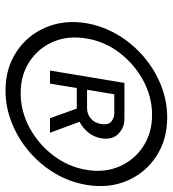

<svg xmlns="http://www.w3.org/2000/svg" viewBox="14 -790 608 675"><g transform="rotate(90 317.5 -453.0)"><path d="M298.8 -168.9Q220.7 -168.9 162.6 -207.3Q104.5 -245.6 76.9 -310.3Q49.3 -375 62 -453.1Q72.3 -511.7 102.8 -563.2Q133.3 -614.7 178.7 -653.8Q224.1 -692.9 279.3 -715.1Q334.5 -737.3 393.1 -737.3Q471.7 -737.3 530 -699Q588.4 -660.6 616 -596.2Q643.6 -531.7 630.4 -453.1Q620.6 -394.5 590.1 -343Q559.6 -291.5 513.9 -252.4Q468.3 -213.4 413.1 -191.2Q357.9 -168.9 298.8 -168.9ZM307.6 -222.2Q372.1 -222.2 429.7 -253.4Q487.3 -284.7 527.1 -336.9Q566.9 -389.2 577.6 -453.1Q588.4 -517.1 565.7 -569.3Q543 -621.6 495.6 -652.8Q448.2 -684.1 384.3 -684.1Q320.8 -684.1 263.2 -652.8Q205.6 -621.6 165.8 -569.3Q126 -517.1 115.7 -453.1Q105 -389.2 127.2 -336.9Q149.4 -284.7 196.8 -253.4Q244.1 -222.2 307.6 -222.2ZM228.5 -325.2 272 -586.9H397.9Q427.7 -587.4 450.2 -566.4Q472.7 -545.4 466.8 -505.4Q461.9 -478.5 445.6 -459Q429.2 -439.5 408.7 -429.2L447.3 -325.2H396L362.3 -419.4H290L274.4 -325.2ZM295.9 -455.6H361.3Q379.9 -455.1 396.2 -468Q412.6 -481 416.5 -505.4Q420.4 -530.3 408 -540.8Q395.5 -551.3 377.9 -551.3H312Z"/></g></svg>

Font: Inter Display Light
Style: Italic
Weight: 300
Italic angle: -9.39999°
Designer: Rasmus Andersson
Foundry: rsms
Version: Version 4.000;git-a52131595